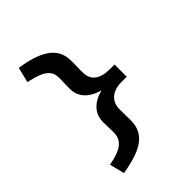

<svg xmlns="http://www.w3.org/2000/svg" viewBox="-250 -833 1167 1167"><g transform="rotate(-45 333.0 -250.0)"><path d="M122 202 98 106Q144 98 179.5 84Q215 70 234.5 45Q254 20 253 -22L251 -102Q250 -161 287 -199.5Q324 -238 395 -253V-246Q324 -263 287 -301Q250 -339 251 -398L253 -478Q254 -521 235.5 -543.5Q217 -566 182.5 -579.5Q148 -593 98 -604L122 -702Q177 -694 223.5 -680Q270 -666 305 -643.5Q340 -621 359 -587.5Q378 -554 378 -507L377 -412Q376 -358 410 -331.5Q444 -305 506 -305H548V-200H504Q442 -200 409 -169.5Q376 -139 377 -88L378 7Q378 88 318.5 134Q259 180 122 202Z"/></g></svg>

Font: Lexend Peta Medium
Style: Regular
Weight: 500
Designer: Bonnie Shaver-Troup, Thomas Jockin
Foundry: Lexend
Version: Version 1.007